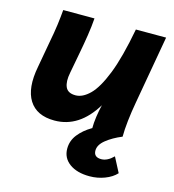

<svg xmlns="http://www.w3.org/2000/svg" viewBox="-109 -600 828 914"><g transform="rotate(15 305.0 -143.0)"><path d="M185 10Q97 10 60 -49Q23 -108 44 -217L66 -340Q77 -397 82 -435.5Q87 -474 90 -509H244Q241 -468 234 -423Q227 -378 219 -336L199 -229Q190 -184 201.5 -158Q213 -132 251 -132Q286 -132 321 -166.5Q356 -201 388.5 -283Q421 -365 448 -509H597L538 -174Q529 -124 524 -79Q519 -34 519 0H369Q369 -28 373.5 -59Q378 -90 385 -119Q307 10 185 10ZM415 223Q353 223 316 196Q279 169 279 123Q279 84 303.5 53Q328 22 366.5 -0.5Q405 -23 448 -35L519 0Q473 19 442 44Q411 69 411 97Q411 130 448 130Q478 130 508 100L546 173Q525 196 489.5 209.5Q454 223 415 223Z"/></g></svg>

Font: Livvic
Style: Bold Italic
Weight: 700
Italic angle: -10°
Designer: Jacques Le Bailly, Baron von Fonthausen
Version: Version 1.001; ttfautohint (v1.8.2)